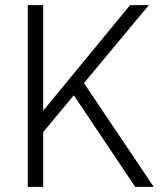

<svg xmlns="http://www.w3.org/2000/svg" viewBox="-20 -727 640 747"><path d="M291 -427 578 0H506L248 -385ZM148 0H88V-707H148ZM133 -195V-278L486 -707H559Z"/></svg>

Font: Asta Sans Light
Style: Regular
Weight: 300
Designer: 42dot
Version: Version 1.000